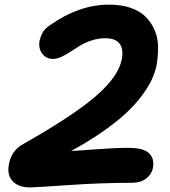

<svg xmlns="http://www.w3.org/2000/svg" viewBox="-20 -816 740 834"><path d="M110.8 -2Q59.6 -2 34.4 -29.5Q9.3 -57.1 19 -104Q30.3 -162.6 80.1 -189.9Q297.4 -313 395.5 -397.7Q493.7 -482.4 508.8 -557.1Q517.6 -601.1 500 -625.5Q482.4 -649.9 437 -649.9Q407.2 -649.9 378.7 -640.6Q350.1 -631.3 328.4 -618.2Q306.6 -605 286.9 -591.8Q267.1 -578.6 247.3 -569.3Q227.5 -560.1 210 -560.1Q179.7 -560.1 162.8 -583.7Q146 -607.4 151.9 -639.2Q157.7 -662.6 167.2 -678Q176.8 -693.4 199.2 -708Q324.2 -795.9 454.1 -795.9Q505.4 -795.9 545.7 -782.5Q585.9 -769 610.8 -744.9Q635.7 -720.7 650.6 -687.7Q665.5 -654.8 666.5 -615.7Q667.5 -576.7 660.2 -533.2Q653.8 -502 639.2 -470.2Q624.5 -438.5 596.2 -400.4Q567.9 -362.3 527.6 -324.7Q487.3 -287.1 426.3 -244.4Q365.2 -201.7 289.1 -160.2Q305.7 -160.6 393.1 -167.2Q480.5 -173.8 538.1 -173.8Q603.5 -173.8 627.7 -150.1Q651.9 -126.5 644 -85.9Q638.7 -58.6 614.5 -40.3Q590.3 -22 554.2 -22Q420.9 -22 276.6 -12Q132.3 -2 110.8 -2Z"/></svg>

Font: Shantell Sans Irregular Bouncy
Style: Bold Italic
Weight: 700
Italic angle: -11.31°
Designer: Stephen Nixon, Anya Danilova, Shantell Martin
Foundry: Arrow Type
Version: Version 1.006;[9816181b4]